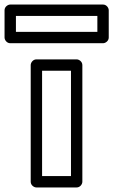

<svg xmlns="http://www.w3.org/2000/svg" viewBox="-100 -799 498 844"><path d="M-30 -729H328V-659H-30ZM-55 -779C-65.7 -779 -80 -769.1 -80 -754V-634C-80 -623.3 -70.1 -609 -55 -609H353C363.7 -609 378 -618.9 378 -634V-754C378 -764.7 368.1 -779 353 -779ZM35 -513V0C35 15.1 49.3 25 60 25H237C252.1 25 262 10.7 262 0V-513C262 -528.1 247.7 -538 237 -538H60C44.9 -538 35 -523.7 35 -513ZM85 -488H212V-25H85Z"/></svg>

Font: Hussar Techniczny
Style: Bold 
Weight: 700
Foundry: Cannot Into Space Fonts
Version: Version 0.77